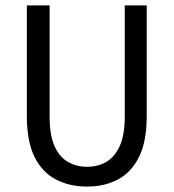

<svg xmlns="http://www.w3.org/2000/svg" viewBox="-20 -676 640 708"><path d="M301 12Q237 12 186.5 -14Q136 -40 107.5 -97Q79 -154 79 -248V-656H163V-246Q163 -178 181 -137.5Q199 -97 230.5 -79Q262 -61 301 -61Q341 -61 372 -79Q403 -97 421.5 -137.5Q440 -178 440 -246V-656H521V-248Q521 -154 492.5 -97Q464 -40 414.5 -14Q365 12 301 12Z"/></svg>

Font: SauceCodePro NFM
Style: Regular
Weight: 400
Monospace: yes
Designer: Paul D. Hunt, Teo Tuominen
Foundry: Adobe
Version: Version 2.042;hotconv 1.1.0;makeotfexe 2.6.0;Nerd Fonts 3.3.